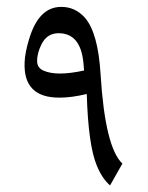

<svg xmlns="http://www.w3.org/2000/svg" viewBox="-20 -550 434 563"><path d="M234.4 -274.4Q189.5 -263.7 155.8 -263.7Q47.4 -262.7 52.2 -367.7Q53.2 -395.5 65.4 -435.5Q93.3 -529.3 158.7 -529.8Q200.2 -530.3 229 -498Q267.6 -453.6 274.9 -332.5Q288.1 -117.7 338.9 -70.3L302.7 -6.3Q279.3 -26.4 263.7 -64.9Q238.8 -124.5 234.4 -274.4ZM107.9 -342.8Q146.5 -325.7 226.6 -343.3L224.6 -365.7Q216.3 -452.6 151.9 -452.6Q118.2 -452.6 102.1 -420.9Q88.4 -394 88.9 -370.1Q89.4 -350.6 107.9 -342.8Z"/></svg>

Font: Parastoo Print
Style: Print
Weight: 400
Foundry: Saber Rastikerdar (saber.rastikerdar@gmail.com)
Version: Version 1.0.0-alpha5